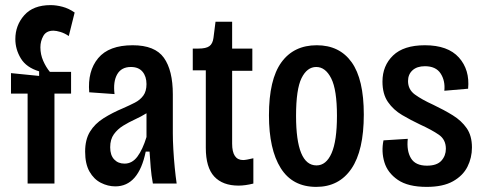

<svg xmlns="http://www.w3.org/2000/svg" viewBox="-20 -718 1894 751"><path d="M88 0V-352H23V-432L133 -421V-439Q83 -454 61.5 -489.5Q40 -525 40 -565Q40 -619 75 -658.5Q110 -698 178 -698Q200 -698 224.5 -691.5Q249 -685 272 -669L249 -577Q233 -588 216.5 -593Q200 -598 189 -598Q161 -598 149.5 -577.5Q138 -557 138 -533Q138 -505 149 -480Q160 -455 175 -437H258V-352H193V0Z M431 11Q402 11 374.5 -3Q347 -17 330 -47Q313 -77 313 -125Q313 -172 332 -203Q351 -234 385 -255.5Q419 -277 462 -295Q487 -306 507.5 -316.5Q528 -327 540.5 -344Q553 -361 553 -389Q553 -419 537.5 -437.5Q522 -456 492 -456Q455 -456 438.5 -427.5Q422 -399 428 -350L329 -357Q322 -440 364 -490.5Q406 -541 499 -541Q586 -541 621 -492Q656 -443 656 -349V-196Q656 -170 658 -134Q660 -98 663.5 -62.5Q667 -27 671 0H578Q572 -32 569.5 -63Q567 -94 565 -125H550Q522 11 431 11ZM467 -78Q497 -78 517.5 -105.5Q538 -133 553 -182V-275Q532 -262 508 -251Q484 -240 462 -226.5Q440 -213 425.5 -193Q411 -173 411 -142Q411 -111 426.5 -94.5Q442 -78 467 -78Z M913 8Q851 8 818 -27.5Q785 -63 785 -140V-443H734V-528H756Q786 -528 799 -537.5Q812 -547 815 -570L823 -633H888V-528H967V-441H888V-156Q888 -92 931 -92Q942 -92 971 -99V0Q939 8 913 8Z M1217 13Q1124 13 1078 -60.5Q1032 -134 1032 -267Q1032 -407 1080.5 -474Q1129 -541 1219 -541Q1308 -541 1355.5 -474.5Q1403 -408 1403 -270Q1403 -129 1354.5 -58Q1306 13 1217 13ZM1218 -71Q1256 -71 1277 -119Q1298 -167 1298 -265Q1298 -367 1275.5 -411.5Q1253 -456 1217 -456Q1181 -456 1159.5 -412.5Q1138 -369 1138 -265Q1138 -71 1218 -71Z M1649 13Q1576 13 1536 -14.5Q1496 -42 1483.5 -83.5Q1471 -125 1480 -169L1575 -175Q1570 -128 1587.5 -99Q1605 -70 1650 -70Q1689 -70 1706.5 -89.5Q1724 -109 1724 -136Q1724 -172 1696.5 -191Q1669 -210 1623 -231Q1587 -248 1553 -268Q1519 -288 1497.5 -319Q1476 -350 1476 -399Q1476 -461 1517.5 -501Q1559 -541 1642 -541Q1732 -541 1775 -493Q1818 -445 1811 -371L1718 -363Q1722 -402 1703.5 -430.5Q1685 -459 1642 -459Q1611 -459 1593.5 -443Q1576 -427 1576 -401Q1576 -368 1602.5 -348.5Q1629 -329 1675 -308Q1717 -288 1751 -267Q1785 -246 1805.5 -216.5Q1826 -187 1826 -141Q1826 -101 1808.5 -66Q1791 -31 1752 -9Q1713 13 1649 13Z"/></svg>

Font: Bricolage Grotesque 12pt Condensed Medium
Style: Regular
Weight: 500
Width: 3
Designer: Mathieu Triay
Foundry: Atelier Triay
Version: Version 1.001; ttfautohint (v1.8.4.7-5d5b);gftools[0.9.33.de